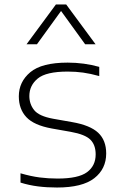

<svg xmlns="http://www.w3.org/2000/svg" viewBox="-20 -828 540 857"><path d="M234.5 9Q189.5 9 149.8 4Q110 -1 71.5 -13V-54.5Q118 -41 156.8 -36Q195.5 -31 237 -31Q330 -31 368.5 -59.5Q407 -88 407 -139Q407 -181 383.5 -204.5Q360 -228 296 -239.5L211 -254.5Q131.5 -269 97.8 -305Q64 -341 64 -398Q64 -462.5 115 -505.5Q166 -548.5 282 -548.5Q355 -548.5 423 -529.5V-488.5Q383.5 -499.5 350.8 -504Q318 -508.5 282 -508.5Q186 -508.5 148.5 -477.5Q111 -446.5 111 -399.5Q111 -363.5 132.5 -336.5Q154 -309.5 217 -298L302 -283Q382.5 -269 418.2 -235.5Q454 -202 454 -143Q454 -74 400.8 -32.5Q347.5 9 234.5 9ZM98.5 -630.5 229.5 -808H275.5L406.5 -630.5H360L252.5 -779L145 -630.5Z"/></svg>

Font: Encode Sans Expanded Expanded ExtraLight
Style: Regular
Weight: 200
Width: 7
Designer: Multiple Designers
Foundry: Impallari Type
Version: Version 3.000; ttfautohint (v1.8.3) -l 8 -r 50 -G 200 -x 14 